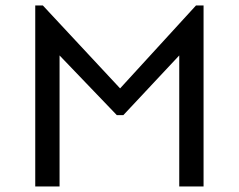

<svg xmlns="http://www.w3.org/2000/svg" viewBox="-20 -674 863 694"><path d="M688.5 -654.3 414.1 -354.5 134.8 -654.3H107.4V0H195.3V-473.6L402.3 -257.8H425.8L627.9 -473.6V0H715.8V-654.3Z"/></svg>

Font: Sen-gleads
Style: Regular
Weight: 400
Designer: Kosal Sen, Philatype
Foundry: Philatype
Version: Version 1.004; ttfautohint (v1.8.3)